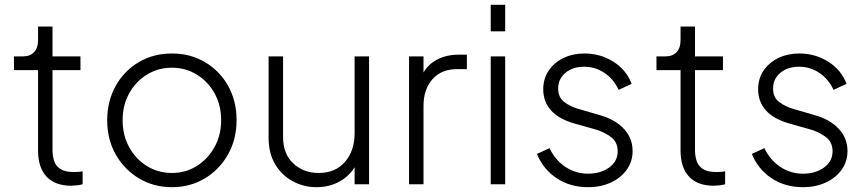

<svg xmlns="http://www.w3.org/2000/svg" viewBox="-20 -765 3599 797"><path d="M276 6Q209 6 173.5 -31.5Q138 -69 138 -141V-474H38V-531H76Q105 -531 121.5 -548.5Q138 -566 138 -598V-655H198V-531H314V-474H198V-141Q198 -118 204.5 -97.5Q211 -77 230 -64Q249 -51 285 -51Q293 -51 304 -51.5Q315 -52 323 -54V0Q312 3 298 4.5Q284 6 276 6Z M694 12Q618 12 557 -24.5Q496 -61 460.5 -123.5Q425 -186 425 -266Q425 -345 460 -408Q495 -471 556 -507Q617 -543 694 -543Q770 -543 831 -507Q892 -471 927 -408.5Q962 -346 962 -266Q962 -186 926 -123Q890 -60 829.5 -24Q769 12 694 12ZM694 -47Q751 -47 797 -76Q843 -105 870.5 -154.5Q898 -204 898 -266Q898 -328 871 -377Q844 -426 797.5 -455Q751 -484 694 -484Q636 -484 589.5 -455Q543 -426 516 -377Q489 -328 489 -266Q489 -204 516 -154.5Q543 -105 589.5 -76Q636 -47 694 -47Z M1294 12Q1240 12 1194.5 -13Q1149 -38 1122 -83.5Q1095 -129 1095 -192V-531H1155V-197Q1155 -126 1197.5 -86.5Q1240 -47 1303 -47Q1372 -47 1412 -93Q1452 -139 1452 -212V-531H1512V0H1452V-71Q1429 -33 1387.5 -10.5Q1346 12 1294 12Z M1678 0V-531H1738V-464Q1758 -499 1796 -518.5Q1834 -538 1884 -538H1918V-478H1877Q1812 -478 1775 -436Q1738 -394 1738 -325V0Z M2017 -635V-745H2077V-635ZM2017 0V-531H2077V0Z M2421 12Q2347 12 2291 -25Q2235 -62 2209 -126L2261 -150Q2285 -100 2327.5 -72Q2370 -44 2421 -44Q2473 -44 2508.5 -69.5Q2544 -95 2544 -137Q2544 -176 2515 -197Q2486 -218 2451 -228L2369 -251Q2300 -270 2267.5 -306.5Q2235 -343 2235 -394Q2235 -439 2258 -472.5Q2281 -506 2319.5 -524.5Q2358 -543 2406 -543Q2472 -543 2526 -509Q2580 -475 2602 -417L2548 -392Q2527 -437 2489 -462.5Q2451 -488 2405 -488Q2357 -488 2327 -462.5Q2297 -437 2297 -398Q2297 -360 2323 -341Q2349 -322 2381 -313L2470 -287Q2534 -269 2570 -230Q2606 -191 2606 -138Q2606 -95 2582 -61Q2558 -27 2516 -7.5Q2474 12 2421 12Z M2943 6Q2876 6 2840.5 -31.5Q2805 -69 2805 -141V-474H2705V-531H2743Q2772 -531 2788.5 -548.5Q2805 -566 2805 -598V-655H2865V-531H2981V-474H2865V-141Q2865 -118 2871.5 -97.5Q2878 -77 2897 -64Q2916 -51 2952 -51Q2960 -51 2971 -51.5Q2982 -52 2990 -54V0Q2979 3 2965 4.5Q2951 6 2943 6Z M3313 12Q3239 12 3183 -25Q3127 -62 3101 -126L3153 -150Q3177 -100 3219.5 -72Q3262 -44 3313 -44Q3365 -44 3400.5 -69.5Q3436 -95 3436 -137Q3436 -176 3407 -197Q3378 -218 3343 -228L3261 -251Q3192 -270 3159.5 -306.5Q3127 -343 3127 -394Q3127 -439 3150 -472.5Q3173 -506 3211.5 -524.5Q3250 -543 3298 -543Q3364 -543 3418 -509Q3472 -475 3494 -417L3440 -392Q3419 -437 3381 -462.5Q3343 -488 3297 -488Q3249 -488 3219 -462.5Q3189 -437 3189 -398Q3189 -360 3215 -341Q3241 -322 3273 -313L3362 -287Q3426 -269 3462 -230Q3498 -191 3498 -138Q3498 -95 3474 -61Q3450 -27 3408 -7.5Q3366 12 3313 12Z"/></svg>

Font: Plus Jakarta Sans Light
Style: Regular
Weight: 300
Designer: Gumpita Rahayu
Foundry: Tokotype
Version: Version 2.006; ttfautohint (v1.8.4.7-5d5b)